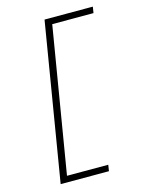

<svg xmlns="http://www.w3.org/2000/svg" viewBox="-139 -909 879 1137"><g transform="rotate(-15 300.0 -340.0)"><path d="M88 143 248 -823H544L538 -785H285L137 105H390L384 143Z"/></g></svg>

Font: Iosevka Aile XLt Obl
Style: Regular
Weight: 200
Italic angle: -9°
Designer: Belleve Invis
Foundry: Belleve Invis
Version: Version 31.1.0; ttfautohint (v1.8.4)